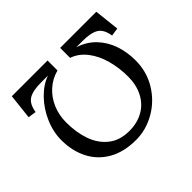

<svg xmlns="http://www.w3.org/2000/svg" viewBox="-166 -984 1228 1228"><g transform="rotate(-45 448.5 -370.0)"><path d="M193.5 -386Q193.5 -294 219.5 -221Q245.5 -148 301 -104.5Q356.5 -61 441.5 -61Q513.5 -61 568 -92Q622.5 -123 652 -180.5Q681.5 -238 681.5 -313Q681.5 -391 662 -463Q642.5 -535 602 -587.5Q561.5 -640 503.5 -660V-750H830.5L849.5 -579L794.5 -571Q784.5 -635 748 -657.5Q711.5 -680 636.5 -680H579.5Q650.5 -657 697 -608Q743.5 -559 766 -493.5Q788.5 -428 788.5 -353Q788.5 -250 737.5 -167Q686.5 -84 604 -37Q521.5 10 431.5 10Q320.5 10 244 -34.5Q167.5 -79 129.5 -155.5Q91.5 -232 91.5 -326Q91.5 -402 123.5 -475.5Q155.5 -549 209 -604Q262.5 -659 323.5 -680H260.5Q185.5 -680 149 -657.5Q112.5 -635 102.5 -571L47.5 -579L66.5 -750H389.5V-660Q331.5 -645 287 -605.5Q242.5 -566 218 -509Q193.5 -452 193.5 -386Z"/></g></svg>

Font: TMT Limkin
Style: Regular
Weight: 400
Designer: Gabriel Drozdov
Version: Version 1.000;Glyphs 3.1.2 (3151)